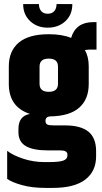

<svg xmlns="http://www.w3.org/2000/svg" viewBox="-20 -767 496 937"><path d="M451 -525H416Q408 -525 394 -523Q413 -491 413 -443V-357Q413 -283 367 -242Q321 -201 228 -199Q202 -199 202 -177Q202 -164 210.5 -159.5Q219 -155 242 -155H297Q374 -155 411.5 -124.5Q449 -94 449 -29V-4Q449 69 396 109.5Q343 150 238 150H201Q137 150 88 136.5Q39 123 15 106V-31Q43 -9 93 7.5Q143 24 197 24H218Q270 24 289.5 16.5Q309 9 309 -8V-13Q309 -33 275 -33H214Q142 -33 106 -54Q70 -75 70 -122V-138Q70 -201 126 -211Q23 -245 23 -357V-443Q23 -518 71.5 -559Q120 -600 218 -600Q283 -600 327 -582Q350 -659 435 -659H451ZM263 -358V-442Q263 -481 218 -481Q173 -481 173 -442V-358Q173 -319 218 -319Q263 -319 263 -358ZM256 -747H333Q333 -695 299 -663.5Q265 -632 213 -632Q161 -632 127 -664Q93 -696 93 -747H170Q170 -726 181 -713Q192 -700 213 -700Q234 -700 245 -713Q256 -726 256 -747Z"/></svg>

Font: Khand
Style: Bold
Weight: 700
Designer: Devanagari: Sanchit Sawaria, Jyotish Sonowal; Latin: Satya Rajpurohit
Foundry: Indian Type Foundry
Version: Version 1.101;PS 1.0;hotconv 1.0.78;makeotf.lib2.5.61930; tt